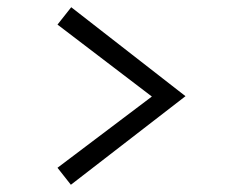

<svg xmlns="http://www.w3.org/2000/svg" viewBox="-20 -614 640 531"><path d="M177 -594 493 -348 176 -103 139 -150 400 -347 139 -546Z"/></svg>

Font: Red Hat Text
Style: Regular
Weight: 400
Designer: Pentagram, MCKL
Foundry: MCKL
Version: Version 1.030